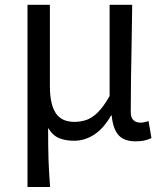

<svg xmlns="http://www.w3.org/2000/svg" viewBox="-20 -563 668 783"><path d="M92.1 199.6V-543.4H183.5V-210.3Q183.5 -138.9 206.9 -102.5Q230.4 -66 283.3 -66Q308.4 -66 331.5 -73.6Q354.6 -81.2 378.2 -104.1Q401.8 -126.9 427 -171.4V-543.4H519.1Q518.3 -469.8 516.9 -393.9Q515.4 -318 514.3 -244.8Q513.2 -171.5 513.2 -105.8Q513.2 -83.3 524 -73.1Q534.7 -62.9 552.4 -62.9Q560.4 -62.9 568.1 -64.4Q575.8 -65.9 585.8 -69.3L597.6 0.1Q585.9 5.7 570.7 9.5Q555.4 13.4 532.6 13.4Q486.3 13.4 463.4 -11.9Q440.6 -37.3 435.4 -92.4H433Q403.6 -40 364.9 -14.5Q326.1 11 282.2 11Q248.6 11 222.1 0.8Q195.7 -9.5 176.2 -41.2Q176.2 -1.5 176.6 29.5Q177 60.5 177.8 87.2Q178.7 113.9 180.3 140.7Q181.9 167.5 184.3 199.6Z"/></svg>

Font: Noto Sans TC Thin
Style: Regular
Weight: 100
Designer: Ryoko NISHIZUKA 西塚涼子 (kana, bopomofo & ideographs); Paul D. Hunt (Latin, Greek & Cyrillic); Sandoll Communications 산돌커뮤니
Foundry: Adobe
Version: Version 2.004-H2;hotconv 1.0.118;makeotfexe 2.5.65603